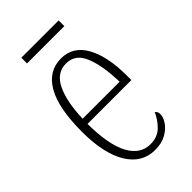

<svg xmlns="http://www.w3.org/2000/svg" viewBox="-209 -731 808 808"><g transform="rotate(-45 195.0 -326.5)"><path d="M211 10Q134 10 90.5 -61Q47 -132 47 -262Q47 -403 87.5 -473Q128 -543 203 -543Q274 -543 311 -476.5Q348 -410 348 -294V-269H87Q88 -143 121.5 -82Q155 -21 214 -21Q257 -21 283 -47Q309 -73 322 -104Q326 -102 329.5 -96.5Q333 -91 333 -80Q333 -63 319 -42Q305 -21 278 -5.5Q251 10 211 10ZM308 -299Q306 -394 282.5 -453.5Q259 -513 203 -513Q147 -513 119 -455.5Q91 -398 88 -299ZM87 -629V-663H309V-629Z"/></g></svg>

Font: Noto Serif Myanmar ExtraCondensed ExtraLight
Style: Regular
Weight: 200
Width: 2
Designer: Ben Mitchell and the Monotype Design Team
Foundry: Monotype Imaging Inc.
Version: Version 2.106; ttfautohint (v1.8.4.7-5d5b)